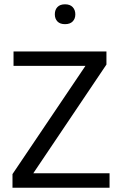

<svg xmlns="http://www.w3.org/2000/svg" viewBox="-20 -881 579 901"><path d="M494.1 -67.9V0H38.6V-64L380.9 -571.8H43.5V-639.6H479.5V-578.1L136.2 -67.9ZM321 -780.3Q308.6 -767.6 285.2 -767.6Q261.7 -767.6 249.5 -780.3Q237.3 -793 237.3 -814Q237.3 -835 249.5 -847.9Q261.7 -860.8 285.2 -860.8Q308.6 -860.8 321 -847.7Q333.5 -834.5 333.5 -813.7Q333.5 -793 321 -780.3Z"/></svg>

Font: Yantramanav
Style: Regular
Weight: 400
Version: Version 1.001;PS 1.0;hotconv 1.0.72;makeotf.lib2.5.5900; ttf